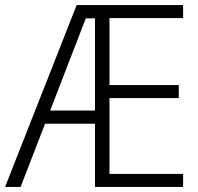

<svg xmlns="http://www.w3.org/2000/svg" viewBox="-21 -734 779 754"><path d="M698 0H352V-248H156L60 0H-1L280 -714H698V-663H409V-400H681V-349H409V-51H698ZM176 -300H352V-662H316Z"/></svg>

Font: Noto Sans Arabic SemCond Light
Style: Regular
Weight: 300
Width: 4
Designer: Monotype Design Team, Nadine Chahine, Nizar Qandah and Khaled Hosny
Foundry: Monotype Imaging Inc.
Version: Version 2.012; ttfautohint (v1.8.4.7-5d5b)